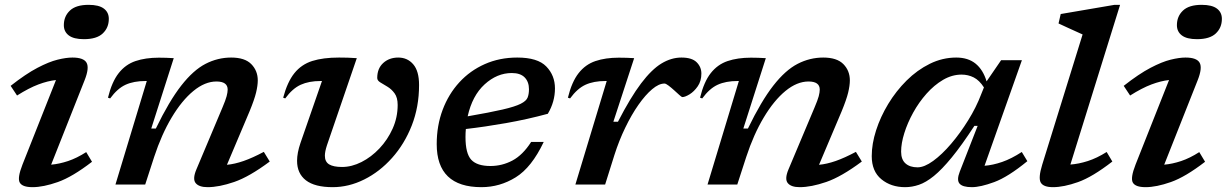

<svg xmlns="http://www.w3.org/2000/svg" viewBox="-20 -763 5073 794"><path d="M244 -659Q244 -695.5 269 -719.2Q294 -743 346.5 -743Q389 -743 409.5 -727.5Q430 -712 430 -685Q430 -648.5 405 -624.8Q380 -601 327 -601Q285 -601 264.5 -616.5Q244 -632 244 -659ZM73 -82.5 211.5 -432Q178 -428.5 138.8 -413.8Q99.5 -399 50.5 -368L24 -408Q87 -457.5 134.8 -482.5Q182.5 -507.5 218 -516.2Q253.5 -525 279.5 -525Q326 -525 338 -503.5Q350 -482 330 -431.5L191.5 -82Q225.5 -85 261.5 -97Q297.5 -109 336.5 -134L360.5 -94Q279.5 -31.5 219.2 -10.2Q159 11 114.5 11Q72.5 11 61.8 -7.8Q51 -26.5 73 -82.5Z M435.5 -356 426.5 -359Q442.5 -424.5 470.8 -460.5Q499 -496.5 540.5 -510.5Q582 -524.5 637 -524.5Q653.5 -524.5 667 -524Q680.5 -523.5 698.5 -522.5L605.5 -231.5H624.5Q679.5 -345 729.5 -409Q779.5 -473 830 -499Q880.5 -525 936 -525Q992.5 -525 1019.2 -497.8Q1046 -470.5 1046 -430.5Q1046 -409.5 1039 -380.2Q1032 -351 1012 -302.5L918.5 -81.5Q950.5 -84.5 987.2 -97.2Q1024 -110 1071 -135L1095.5 -95Q1011 -32 948.5 -10.5Q886 11 838.5 11Q803 11 789.2 -5.8Q775.5 -22.5 792 -62L900 -318.5Q913 -349 917.2 -365.2Q921.5 -381.5 921.5 -392.5Q921.5 -426 875 -426Q827.5 -426 779.8 -386.8Q732 -347.5 690 -277.2Q648 -207 617.5 -114L580.5 0H457.5L587 -428H582Q533 -428 499.2 -412.5Q465.5 -397 435.5 -356Z M1713 -411.5Q1713 -321 1682.8 -244Q1652.5 -167 1601.2 -109.8Q1550 -52.5 1486.2 -20.8Q1422.5 11 1355.5 11Q1282 11 1245.2 -17.2Q1208.5 -45.5 1208.5 -98Q1208.5 -130.5 1222.5 -171.5L1311.5 -428H1306Q1257.5 -428 1223.5 -412.5Q1189.5 -397 1159.5 -356L1151 -359Q1168.5 -424.5 1197.5 -460.5Q1226.5 -496.5 1271.2 -510.8Q1316 -525 1382 -525Q1401 -525 1417.8 -524.5Q1434.5 -524 1455.5 -522.5L1332 -162Q1323.5 -136 1323.5 -119Q1323.5 -94 1341.2 -83.2Q1359 -72.5 1394.5 -72.5Q1434.5 -72.5 1475 -93Q1515.5 -113.5 1549.2 -149.2Q1583 -185 1603.8 -231.2Q1624.5 -277.5 1624.5 -329Q1624.5 -359.5 1611.8 -377Q1599 -394.5 1582.2 -404.5Q1565.5 -414.5 1552.8 -422.2Q1540 -430 1540 -440.5Q1540 -480 1564.8 -502.5Q1589.5 -525 1627 -525Q1665 -525 1689 -497Q1713 -469 1713 -411.5Z M2228.5 -176Q2178.5 -70.5 2112.8 -29.8Q2047 11 1971 11Q1786 11 1786 -167Q1786 -243.5 1810.5 -308.8Q1835 -374 1879.5 -422.5Q1924 -471 1985 -498Q2046 -525 2119 -525Q2203.5 -525 2239.2 -488Q2275 -451 2275 -397.5Q2275 -342 2245.5 -292.5Q2161 -269.5 2073 -254Q1985 -238.5 1906.5 -229.5Q1905 -213.5 1905 -196.5Q1905 -128 1929 -102.2Q1953 -76.5 2008 -76.5Q2056.5 -76.5 2099.2 -99.2Q2142 -122 2176.5 -176ZM2096.5 -461Q2035.5 -461 1984.2 -414.2Q1933 -367.5 1914 -282Q2006.5 -298 2058.2 -310Q2110 -322 2133.2 -333.8Q2156.5 -345.5 2162 -359.8Q2167.5 -374 2167.5 -394Q2167.5 -424.5 2149.8 -442.8Q2132 -461 2096.5 -461Z M2489 -428H2484Q2435 -428 2401.2 -412.5Q2367.5 -397 2337.5 -356L2328.5 -359Q2344.5 -424.5 2372.8 -460.5Q2401 -496.5 2442.5 -510.5Q2484 -524.5 2539 -524.5Q2557 -524.5 2571.5 -524Q2586 -523.5 2602.5 -522.5L2516.5 -259.5H2535.5Q2587.5 -360.5 2631.2 -418.2Q2675 -476 2715.5 -500.5Q2756 -525 2798 -525Q2841.5 -525 2861 -505.5Q2880.5 -486 2880.5 -459Q2880.5 -428 2865.5 -406.2Q2850.5 -384.5 2831.8 -373Q2813 -361.5 2801.5 -361.5Q2799 -361.5 2789 -370.5Q2779 -379.5 2767.5 -390Q2756 -400.5 2744.8 -409Q2733.5 -417.5 2728 -417.5Q2704.5 -417.5 2676.8 -394Q2649 -370.5 2620.2 -329.5Q2591.5 -288.5 2565.8 -235.2Q2540 -182 2521 -122.5L2482.5 0H2359.5Z M2884 -356 2875 -359Q2891 -424.5 2919.2 -460.5Q2947.5 -496.5 2989 -510.5Q3030.5 -524.5 3085.5 -524.5Q3102 -524.5 3115.5 -524Q3129 -523.5 3147 -522.5L3054 -231.5H3073Q3128 -345 3178 -409Q3228 -473 3278.5 -499Q3329 -525 3384.5 -525Q3441 -525 3467.8 -497.8Q3494.5 -470.5 3494.5 -430.5Q3494.5 -409.5 3487.5 -380.2Q3480.5 -351 3460.5 -302.5L3367 -81.5Q3399 -84.5 3435.8 -97.2Q3472.5 -110 3519.5 -135L3544 -95Q3459.5 -32 3397 -10.5Q3334.5 11 3287 11Q3251.5 11 3237.8 -5.8Q3224 -22.5 3240.5 -62L3348.5 -318.5Q3361.5 -349 3365.8 -365.2Q3370 -381.5 3370 -392.5Q3370 -426 3323.5 -426Q3276 -426 3228.2 -386.8Q3180.5 -347.5 3138.5 -277.2Q3096.5 -207 3066 -114L3029 0H2906L3035.5 -428H3030.5Q2981.5 -428 2947.8 -412.5Q2914 -397 2884 -356Z M3949 -53 4023 -242.5H4009.5Q3957 -162 3916 -112Q3875 -62 3842 -35.2Q3809 -8.5 3780.2 1.2Q3751.5 11 3723 11Q3664.5 11 3624.8 -21.8Q3585 -54.5 3585 -117.5Q3585 -168 3603 -224Q3621 -280 3653.2 -333.2Q3685.5 -386.5 3729.2 -430Q3773 -473.5 3825.2 -499.2Q3877.5 -525 3934.5 -525Q3983.5 -525 4014.5 -499.8Q4045.5 -474.5 4060 -426.5L4120 -514H4206L4051.5 -77.5Q4085.5 -80 4124 -93.2Q4162.5 -106.5 4205.5 -134.5L4228.5 -96.5Q4148.5 -31 4091.5 -10Q4034.5 11 3999 11Q3960.5 11 3948 -3.8Q3935.5 -18.5 3949 -53ZM3706.5 -136Q3706.5 -103 3724.8 -87Q3743 -71 3774.5 -71Q3802.5 -71 3839 -97.5Q3875.5 -124 3913.2 -168.2Q3951 -212.5 3984 -265.8Q4017 -319 4037.5 -373L4049 -401.5Q4030 -431 4006.8 -442.8Q3983.5 -454.5 3956.5 -454.5Q3917 -454.5 3880 -432.8Q3843 -411 3811.5 -375.5Q3780 -340 3756.5 -297.5Q3733 -255 3719.8 -212.8Q3706.5 -170.5 3706.5 -136Z M4457 -620.5Q4448 -624.5 4429.8 -632.8Q4411.5 -641 4391.5 -650.2Q4371.5 -659.5 4357.5 -666L4366.5 -705L4589 -743H4612L4406.5 -82.5Q4441 -85 4478.5 -97Q4516 -109 4556.5 -134.5L4580 -95Q4497.5 -31 4438.2 -10Q4379 11 4334.5 11Q4295 11 4284 -8Q4273 -27 4290 -82Z M4847 -659Q4847 -695.5 4872 -719.2Q4897 -743 4949.5 -743Q4992 -743 5012.5 -727.5Q5033 -712 5033 -685Q5033 -648.5 5008 -624.8Q4983 -601 4930 -601Q4888 -601 4867.5 -616.5Q4847 -632 4847 -659ZM4676 -82.5 4814.5 -432Q4781 -428.5 4741.8 -413.8Q4702.5 -399 4653.5 -368L4627 -408Q4690 -457.5 4737.8 -482.5Q4785.5 -507.5 4821 -516.2Q4856.5 -525 4882.5 -525Q4929 -525 4941 -503.5Q4953 -482 4933 -431.5L4794.5 -82Q4828.5 -85 4864.5 -97Q4900.5 -109 4939.5 -134L4963.5 -94Q4882.5 -31.5 4822.2 -10.2Q4762 11 4717.5 11Q4675.5 11 4664.8 -7.8Q4654 -26.5 4676 -82.5Z"/></svg>

Font: Newsreader 6pt Medium
Style: Italic
Weight: 500
Italic angle: -17°
Designer: Hugues Gentile
Foundry: Production Type
Version: Version 1.003; ttfautohint (v1.8.3)